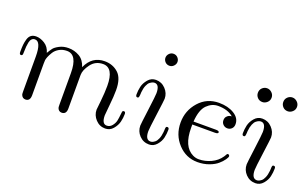

<svg xmlns="http://www.w3.org/2000/svg" viewBox="-79 -1014 2192 1378"><g transform="rotate(20 1017.0 -325.0)"><path d="M15.1 -297.9Q15.1 -330.1 17.1 -351.1Q19 -372.1 25.6 -395Q32.2 -418 47.1 -429.4Q62 -440.9 85.9 -440.9Q118.2 -440.9 151.6 -419.9Q185.1 -398.9 196.8 -356Q211.9 -380.9 222.9 -395.5Q233.9 -410.2 263.9 -426Q293.9 -441.9 333 -441.9Q377.9 -441.9 416 -419.9Q454.1 -397.9 470.2 -346.2Q513.2 -442.4 609.9 -441.9Q670.9 -441.9 713.4 -403.6Q755.9 -365.2 755.9 -273.9Q755.9 -228 748.5 -157Q741.2 -85.9 741.2 -77.1Q741.2 -12.2 778.8 -12.2Q802.7 -12.2 818.8 -32Q835 -51.8 839.6 -74Q844.2 -96.2 846.2 -120.1L849.1 -144Q852.1 -151.9 860.8 -151.9Q873 -151.9 873 -134.8Q873 -105 865.5 -74.5Q857.9 -43.9 834.5 -16.4Q811 11.2 774.9 11.2Q731.9 11.2 701.9 -21Q671.9 -53.2 671.9 -95.2Q671.9 -96.2 679 -163.6Q686 -231 686 -280.8Q686 -418.9 605 -418.9Q546.9 -418.9 512.9 -373Q479 -327.1 479 -290V-33.2Q479 10.7 443.8 11.2Q419.9 11.2 411.1 -13.2Q409.2 -19 409.2 -42V-277.8Q409.2 -418.9 329.1 -418.9Q295.9 -418.9 270 -404.1Q244.1 -389.2 230.5 -366.7Q216.8 -344.2 210.9 -329.1Q205.1 -314 203.1 -303.2Q202.1 -298.3 202.1 -274.9V-34.2Q202.1 10.7 167 11.2Q143.1 11.2 133.8 -13.2Q131.8 -19 131.8 -41V-303.2Q131.8 -418.5 84 -418Q69.8 -418 60.3 -408Q50.8 -397.9 47.4 -380.9Q43.9 -363.8 42.5 -348.4Q41 -333 41 -314.5Q41 -295.9 40 -291Q39.1 -277.8 27.1 -277.8Q15.1 -277.8 15.1 -297.9Z M903.8 -295.9Q903.8 -325.7 910.6 -356Q917.5 -386.2 941.2 -414.1Q964.8 -441.9 1000.5 -441.9Q1043.5 -441.9 1074 -409.9Q1104.5 -377.9 1104.5 -335.9Q1104.5 -324.7 1089.1 -210.4Q1073.7 -96.2 1073.7 -77.1Q1073.7 -12.2 1112.8 -12.2Q1119.6 -12.2 1127.7 -15.1Q1135.7 -18.1 1146.7 -26.6Q1157.7 -35.2 1166.7 -56.2Q1175.8 -77.1 1178.7 -107.9Q1179.7 -113.8 1179.7 -122.3Q1179.7 -130.9 1180.2 -135.5Q1180.7 -140.1 1181.6 -144Q1182.6 -147.9 1185.1 -149.9Q1187.5 -151.9 1192.9 -151.9Q1206.1 -151.9 1205.6 -134.8Q1205.6 -105 1198.7 -74.5Q1191.9 -43.9 1168.2 -16.4Q1144.5 11.2 1109.9 11.2Q1065.9 11.2 1035.9 -20.3Q1005.9 -51.8 1005.9 -95.2Q1005.9 -106.4 1020.8 -220.2Q1035.6 -334 1035.6 -353Q1035.6 -418.9 997.6 -418.9Q990.7 -418.9 982.7 -416Q974.6 -413.1 963.1 -404.5Q951.7 -396 942.6 -374.5Q933.6 -353 930.7 -321.8Q930.7 -317.9 930.2 -309.8Q929.7 -301.8 929.2 -297.4Q928.7 -293 927.7 -288.1Q926.8 -283.2 924.3 -280.5Q921.9 -277.8 916.5 -277.8Q903.8 -277.8 903.8 -295.9ZM1054.7 -661.1Q1074.7 -661.1 1087.6 -647Q1100.6 -632.8 1100.6 -615.2Q1100.6 -598.1 1087.2 -584Q1073.7 -569.8 1054.7 -569.8Q1034.7 -569.8 1021.7 -583.5Q1008.8 -597.2 1008.8 -615Q1008.8 -632.8 1022.2 -647Q1035.6 -661.1 1054.7 -661.1Z M1270 -214.8Q1270 -306.6 1330.1 -374.3Q1390.1 -441.9 1482.4 -441.9Q1551.3 -441.9 1598.1 -413.3Q1645 -384.8 1645 -337.9Q1645 -315.9 1631.6 -303Q1618.2 -290 1599.1 -290Q1580.1 -290 1566.7 -303Q1553.2 -315.9 1553.2 -335.9Q1553.2 -344.7 1556.2 -353.8Q1559.1 -362.8 1570.6 -371.8Q1582 -380.9 1600.1 -381.8Q1558.1 -418.9 1483.4 -418.9Q1436.5 -418.9 1398.9 -381.6Q1361.3 -344.2 1355 -252.9H1526.4Q1551.3 -252.9 1551.3 -241.2Q1551.3 -230 1526.4 -230H1354V-205.1Q1354 -62 1436 -22Q1459 -10.7 1482.4 -11.2Q1529.3 -11.2 1574.7 -32.2Q1620.1 -53.2 1647 -92.8Q1648.9 -94.7 1652.6 -101.8Q1656.2 -108.9 1659.2 -113Q1662.1 -117.2 1666 -118.2Q1670.9 -119.1 1675.5 -115Q1680.2 -110.8 1680.2 -106Q1680.2 -97.2 1667.2 -78.6Q1654.3 -60.1 1631.3 -39.6Q1608.4 -19 1567.9 -3.9Q1527.3 11.2 1480 11.2Q1392.1 11.2 1331.1 -54.7Q1270 -120.6 1270 -214.8Z M1716.3 -295.9Q1716.3 -325.7 1723.1 -356Q1730 -386.2 1753.7 -414.1Q1777.3 -441.9 1813 -441.9Q1856 -441.9 1886.5 -409.9Q1917 -377.9 1917 -335.9Q1917 -324.7 1901.6 -210.4Q1886.2 -96.2 1886.2 -77.1Q1886.2 -12.2 1925.3 -12.2Q1932.1 -12.2 1940.2 -15.1Q1948.2 -18.1 1959.2 -26.6Q1970.2 -35.2 1979.2 -56.2Q1988.3 -77.1 1991.2 -107.9Q1992.2 -113.8 1992.2 -122.3Q1992.2 -130.9 1992.7 -135.5Q1993.2 -140.1 1994.1 -144Q1995.1 -147.9 1997.6 -149.9Q2000 -151.9 2005.4 -151.9Q2018.6 -151.9 2018.1 -134.8Q2018.1 -105 2011.2 -74.5Q2004.4 -43.9 1980.7 -16.4Q1957 11.2 1922.4 11.2Q1878.4 11.2 1848.4 -20.3Q1818.4 -51.8 1818.4 -95.2Q1818.4 -106.4 1833.3 -220.2Q1848.1 -334 1848.1 -353Q1848.1 -418.9 1810.1 -418.9Q1803.2 -418.9 1795.2 -416Q1787.1 -413.1 1775.6 -404.5Q1764.2 -396 1755.1 -374.5Q1746.1 -353 1743.2 -321.8Q1743.2 -317.9 1742.7 -309.8Q1742.2 -301.8 1741.7 -297.4Q1741.2 -293 1740.2 -288.1Q1739.3 -283.2 1736.8 -280.5Q1734.4 -277.8 1729 -277.8Q1716.3 -277.8 1716.3 -295.9ZM1718.3 -605.5Q1718.3 -628.4 1733.9 -643.3Q1749.5 -658.2 1770.5 -658.2Q1790.5 -658.2 1806.9 -642.8Q1823.2 -627.4 1823.2 -605.2Q1823.2 -583 1806.9 -568.1Q1790.5 -553.2 1770.5 -553.2Q1747.6 -553.2 1732.9 -568.8Q1718.3 -584.5 1718.3 -605.5ZM1912.1 -605.5Q1912.1 -628.4 1927.7 -643.3Q1943.4 -658.2 1964.4 -658.2Q1984.4 -658.2 2000.7 -642.8Q2017.1 -627.4 2017.1 -605.2Q2017.1 -583 2000.7 -568.1Q1984.4 -553.2 1964.4 -553.2Q1941.4 -553.2 1926.8 -568.8Q1912.1 -584.5 1912.1 -605.5Z"/></g></svg>

Font: CMU Serif Upright Italic
Style: UprightItalic
Weight: 500
Version: Version 0.7.0